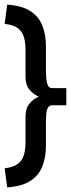

<svg xmlns="http://www.w3.org/2000/svg" viewBox="-22 -672 306 828"><path d="M203 -218Q191 -218 185 -208Q179 -198 177.5 -180Q176 -162 176 -139V-43Q176 8 160 47Q144 86 107.5 109Q71 132 9 136L-2 54Q36 49 55 34.5Q74 20 81 -3.5Q88 -27 88 -59V-168Q88 -204 104.5 -224.5Q121 -245 145 -255Q121 -266 104.5 -286Q88 -306 88 -342V-457Q88 -489 81 -512.5Q74 -536 55 -550.5Q36 -565 -2 -569L9 -652Q71 -648 107.5 -625Q144 -602 160 -563Q176 -524 176 -473V-371Q176 -353 177.5 -334.5Q179 -316 184.5 -304Q190 -292 203 -292H264V-218Z"/></svg>

Font: Podkova SemiBold
Style: Regular
Weight: 600
Designer: Ilya Yudin
Foundry: Cyreal (www.cyreal.org)
Version: Version 2.103